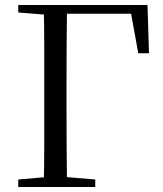

<svg xmlns="http://www.w3.org/2000/svg" viewBox="-20 -748 653 768"><path d="M155 0Q157 -84 157 -167.5Q157 -251 157 -333V-391Q157 -476 157 -560.5Q157 -645 155 -728H248Q247 -645 246.5 -560.5Q246 -476 246 -391V-334Q246 -252 246.5 -168Q247 -84 248 0ZM202 -693V-728H570L576 -535H533L498 -728L541 -693ZM53 0V-30L191 -42H218L361 -30V0ZM53 -698V-728H202V-687H191Z"/></svg>

Font: Noto Serif TC
Style: Regular
Weight: 400
Designer: Ryoko NISHIZUKA  (kana & ideographs); Frank Grießhammer (Latin, Greek & Cyrillic); Wenlong ZHANG  (bopomofo); Sandoll Co
Foundry: Adobe
Version: Version 2.003-H1;hotconv 1.1.1;makeotfexe 2.6.0